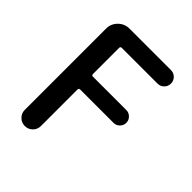

<svg xmlns="http://www.w3.org/2000/svg" viewBox="-202 -880 984 984"><g transform="rotate(45 289.5 -388.0)"><path d="M82 -668.9Q82 -704.1 106.9 -729Q131.8 -753.9 167 -753.9H467.8Q488.3 -753.9 502.4 -739.7Q516.6 -725.6 516.6 -705.1Q516.6 -684.6 502.4 -670.4Q488.3 -656.2 467.8 -656.2H209Q199.2 -656.2 199.2 -646.5V-457Q199.2 -447.3 209 -447.3H451.2Q469.7 -447.3 483.4 -433.6Q497.1 -419.9 497.1 -400.9Q497.1 -381.8 483.4 -368.2Q469.7 -354.5 451.2 -354.5H209Q199.2 -354.5 199.2 -344.7V-80.1Q199.2 -55.7 182.1 -38.6Q165 -21.5 140.6 -21.5Q116.2 -21.5 99.1 -38.6Q82 -55.7 82 -80.1Z"/></g></svg>

Font: Gen Jyuu GothicX Medium
Style: Regular
Weight: 500
Designer: Ryoko NISHIZUKA (kana &amp; ideographs); Paul D. Hunt (Latin, Greek &amp; Cyrillic); Wenlong ZHANG (bopomofo); Sandoll C
Version: Version 1.058.20140828